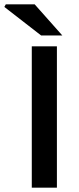

<svg xmlns="http://www.w3.org/2000/svg" viewBox="-64 -868 366 888"><path d="M83 0V-653.8H199.2V0ZM126 -704.1 -43.9 -835.9 -37.1 -848.1H96.2L224.1 -704.1Z"/></svg>

Font: Source Sans 3 Semibold
Style: Regular
Weight: 600
Designer: Paul D. Hunt
Foundry: Adobe
Version: Version 3.052;hotconv 1.1.0;makeotfexe 2.6.0